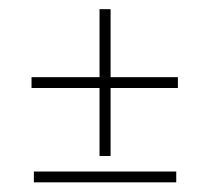

<svg xmlns="http://www.w3.org/2000/svg" viewBox="-20 -516 446 408"><path d="M191.5 -184.5V-329H47V-352H191.5V-496.5H215V-352H358V-329H215V-184.5ZM52 -128.5V-151.5H354.5V-128.5Z"/></svg>

Font: Imbue 50pt
Style: Regular
Weight: 400
Designer: Tyler Finck
Foundry: Etcetera Type Company
Version: Version 1.102; ttfautohint (v1.8.3)